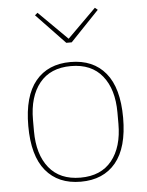

<svg xmlns="http://www.w3.org/2000/svg" viewBox="-54 -791 647 847"><g transform="rotate(-5 270.0 -367.5)"><path d="M270 -6Q361 -6 409 -65.5Q457 -125 457 -228V-278Q457 -381 409 -440.5Q361 -500 270 -500Q179 -500 131 -440.5Q83 -381 83 -278V-228Q83 -125 131 -65.5Q179 -6 270 -6ZM270 12Q170 12 115 -54.5Q60 -121 60 -253Q60 -385 115 -451.5Q170 -518 270 -518Q370 -518 425 -451.5Q480 -385 480 -253Q480 -121 425 -54.5Q370 12 270 12ZM132 -737 144 -747 271 -621 398 -747 410 -737 283 -604H259Z"/></g></svg>

Font: IBM Plex Serif Thin
Style: Regular
Weight: 100
Designer: Mike Abbink, Paul van der Laan, Pieter van Rosmalen
Foundry: Bold Monday
Version: Version 3.001